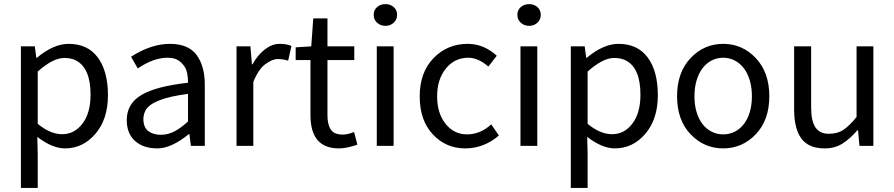

<svg xmlns="http://www.w3.org/2000/svg" viewBox="-20 -712 4364 937"><path d="M421.9 -250Q421.9 -378.4 352.5 -416Q328.1 -429.2 293.9 -429.2Q238.3 -429.2 164.1 -362.8V-107.9Q224.6 -57.1 283.9 -57.1Q343.3 -57.1 382.6 -108.9Q421.9 -160.6 421.9 -250ZM164.1 205.1H82V-485.8H149.9L157.2 -430.2H160.2Q241.2 -498 314.9 -498Q408.2 -498 457.5 -431.2Q506.8 -364.3 506.8 -247.3Q506.8 -130.4 445.8 -59.1Q384.8 12.2 296.9 12.2Q235.4 12.2 162.1 -43.9L164.1 41Z M679.7 -131.8Q679.7 -89.8 704.1 -72Q728.5 -54.2 764.2 -54.2Q799.8 -54.2 831.1 -70.6Q862.3 -86.9 897.5 -119.1V-253.9Q723.1 -231.4 690.9 -174.3Q680.2 -154.8 679.7 -131.8ZM598.6 -126Q598.6 -206.1 670.2 -248.5Q741.7 -291 897.5 -308.1Q897.5 -361.8 881.6 -385.5Q865.7 -409.2 846.7 -419.7Q827.6 -430.2 797.4 -430.2Q729 -430.2 652.3 -377.9L619.6 -435.1Q717.8 -498 808.6 -498Q899.4 -498 939.5 -443.6Q979.5 -389.2 979.5 -297.9V0H911.6L904.3 -58.1H902.3Q816.4 12.2 748 12.2Q679.7 12.2 639.2 -23.9Q598.6 -60.1 598.6 -126Z M1216.3 0H1134.3V-485.8H1202.1L1209.5 -397.9H1212.4Q1237.3 -443.8 1272.7 -470.9Q1308.1 -498 1343.5 -498Q1378.9 -498 1402.3 -487.8L1386.2 -416Q1361.8 -423.8 1335.2 -423.8Q1308.6 -423.8 1274.9 -398.9Q1241.2 -374 1216.3 -312Z M1495.1 -149.9V-418.9H1422.9V-481L1499 -485.8L1508.8 -622.1H1578.1V-485.8H1709V-418.9H1578.1V-148.9Q1578.1 -104 1594.5 -79.6Q1610.8 -55.2 1652.8 -55.2Q1676.3 -55.2 1708 -67.9L1724.1 -5.9Q1671.4 12.2 1633.8 12.2Q1495.1 12.2 1495.1 -149.9Z M1818.8 -485.8H1900.9V0H1818.8ZM1901.4 -601.1Q1884.8 -585.9 1860.8 -585.9Q1836.9 -585.9 1820.3 -601.1Q1803.7 -616.2 1803.7 -639.6Q1803.7 -663.1 1820.3 -677.5Q1836.9 -691.9 1860.8 -691.9Q1884.8 -691.9 1901.4 -677.5Q1918 -663.1 1918 -639.6Q1918 -616.2 1901.4 -601.1Z M2414.6 -50.8Q2341.8 12.2 2249.5 12.2Q2156.7 12.2 2092.3 -56.2Q2028.3 -124.5 2028.3 -241.7Q2028.3 -358.9 2095.7 -428.2Q2163.1 -498 2262.2 -498Q2341.3 -498 2404.3 -439.9L2363.3 -387.2Q2313.5 -430.2 2265.6 -430.2Q2198.2 -430.2 2155.8 -377.4Q2113.3 -324.7 2113.3 -241.7Q2113.3 -159.2 2154.3 -107.9Q2195.3 -56.2 2259.5 -56.2Q2323.7 -56.2 2377.4 -105Z M2520 -485.8H2602.1V0H2520ZM2602.5 -601.1Q2585.9 -585.9 2562 -585.9Q2538.1 -585.9 2521.5 -601.1Q2504.9 -616.2 2504.9 -639.6Q2504.9 -663.1 2521.5 -677.5Q2538.1 -691.9 2562 -691.9Q2585.9 -691.9 2602.5 -677.5Q2619.1 -663.1 2619.1 -639.6Q2619.1 -616.2 2602.5 -601.1Z M3105.5 -250Q3105.5 -378.4 3036.1 -416Q3011.7 -429.2 2977.5 -429.2Q2921.9 -429.2 2847.7 -362.8V-107.9Q2908.2 -57.1 2967.5 -57.1Q3026.9 -57.1 3066.2 -108.9Q3105.5 -160.6 3105.5 -250ZM2847.7 205.1H2765.6V-485.8H2833.5L2840.8 -430.2H2843.8Q2924.8 -498 2998.5 -498Q3091.8 -498 3141.1 -431.2Q3190.4 -364.3 3190.4 -247.3Q3190.4 -130.4 3129.4 -59.1Q3068.4 12.2 2980.5 12.2Q2918.9 12.2 2845.7 -43.9L2847.7 41Z M3379.2 -318.6Q3369.1 -284.2 3369.1 -242.2Q3369.1 -200.2 3379.2 -166Q3389.2 -131.8 3407.7 -107.4Q3426.3 -83 3452.4 -69.6Q3478.5 -56.2 3509.3 -56.2Q3540 -56.2 3566.2 -69.6Q3592.3 -83 3610.8 -107.4Q3629.4 -131.8 3639.4 -166Q3649.4 -200.2 3649.4 -242.2Q3649.4 -284.2 3639.4 -318.6Q3629.4 -353 3610.8 -377.9Q3592.3 -402.8 3566.2 -416.5Q3540 -430.2 3509.3 -430.2Q3478.5 -430.2 3452.4 -416.5Q3426.3 -402.8 3407.7 -377.9Q3389.2 -353 3379.2 -318.6ZM3349.9 -428.2Q3415.5 -498 3509.3 -498Q3603 -498 3668.7 -428.2Q3734.4 -358.4 3734.4 -242.2Q3734.4 -126 3668.5 -56.9Q3602.5 12.2 3509.3 12.2Q3416 12.2 3350.1 -56.9Q3284.2 -126 3284.2 -242.2Q3284.2 -358.4 3349.9 -428.2Z M3855.5 -485.8H3938.5V-189Q3938.5 -120.1 3960 -89.6Q3981.4 -59.1 4024.4 -59.1Q4067.4 -59.1 4096.4 -78.6Q4125.5 -98.1 4160.2 -141.1V-485.8H4242.2V0H4174.3L4167.5 -76.2H4164.1Q4129.9 -36.1 4092.5 -12Q4055.2 12.2 4004.4 12.2Q3926.3 12.2 3890.9 -35.9Q3855.5 -84 3855.5 -178.2Z"/></svg>

Font: SourceSansPro-Regular
Style: Regular
Weight: 400
Designer: Paul D. Hunt
Foundry: Adobe Systems Incorporated
Version: Version 1.050;PS Version 1.000;hotconv 1.0.70;makeotf.lib2.5